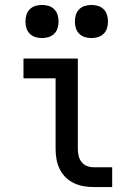

<svg xmlns="http://www.w3.org/2000/svg" viewBox="-20 -757 540 777"><path d="M360 0Q339 0 318.5 -3.5Q298 -7 279 -16Q260 -25 245 -40Q230 -55 221 -74Q212 -93 208.5 -113.5Q205 -134 205 -155V-440H75V-520H295V-155Q295 -141 298 -127Q301 -113 310 -101.5Q319 -90 332.5 -85Q346 -80 360 -80H434V0ZM350 -603Q336 -603 323 -607Q310 -611 300.5 -620.5Q291 -630 287 -643Q283 -656 283 -670Q283 -684 287 -697Q291 -710 300.5 -719.5Q310 -729 323 -733Q336 -737 350 -737Q364 -737 377 -733Q390 -729 399.5 -719.5Q409 -710 413 -697Q417 -684 417 -670Q417 -656 413 -643Q409 -630 399.5 -620.5Q390 -611 377 -607Q364 -603 350 -603ZM150 -603Q136 -603 123 -607Q110 -611 100.5 -620.5Q91 -630 87 -643Q83 -656 83 -670Q83 -684 87 -697Q91 -710 100.5 -719.5Q110 -729 123 -733Q136 -737 150 -737Q164 -737 177 -733Q190 -729 199.5 -719.5Q209 -710 213 -697Q217 -684 217 -670Q217 -656 213 -643Q209 -630 199.5 -620.5Q190 -611 177 -607Q164 -603 150 -603Z"/></svg>

Font: Iosevka SS18 Medium
Style: Regular
Weight: 500
Monospace: yes
Designer: Belleve Invis
Foundry: Belleve Invis
Version: Version 25.1.1; ttfautohint (v1.8.4)